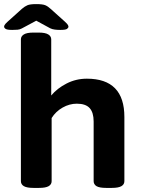

<svg xmlns="http://www.w3.org/2000/svg" viewBox="-38 -915 689 937"><path d="M125 2Q93 2 78.5 -6.5Q64 -15 64 -31V-723Q64 -738 78.5 -747Q93 -756 125 -756H151Q183 -756 197.5 -747Q212 -738 212 -723V-449Q241 -484 287 -507.5Q333 -531 386 -531Q569 -531 569 -344V-31Q569 -15 554.5 -6.5Q540 2 508 2H480Q447 2 433 -6.5Q419 -15 419 -31V-322Q419 -366 399.5 -387.5Q380 -409 337 -409Q301 -409 267.5 -390Q234 -371 214 -339V-31Q214 -15 199.5 -6.5Q185 2 153 2ZM22 -769Q-3 -769 -10.5 -774Q-18 -779 -18 -785Q-18 -788 -15.5 -793Q-13 -798 -1 -809L69 -872Q83 -884 96 -889.5Q109 -895 139 -895Q170 -895 183 -889.5Q196 -884 210 -871L279 -809Q291 -798 293.5 -793Q296 -788 296 -785Q296 -779 289 -774Q282 -769 256 -769Q243 -769 230 -770.5Q217 -772 207 -777L139 -814L68 -776Q59 -771 47.5 -770Q36 -769 22 -769Z"/></svg>

Font: Asap Semi Expanded
Style: Bold
Weight: 700
Width: 6
Designer: Pablo Cosgaya
Foundry: Omnibus-Type
Version: Version 3.001; ttfautohint (v1.8.4.7-5d5b)